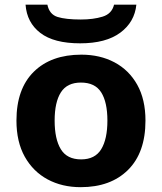

<svg xmlns="http://www.w3.org/2000/svg" viewBox="-20 -773 679 803"><path d="M588.4 -268.6Q588.4 -134.8 515.6 -62.5Q442.9 9.8 317.4 9.8Q239.7 9.8 179.2 -22.7Q118.7 -55.2 83.7 -117.4Q48.8 -179.7 48.8 -268.6Q48.8 -401.4 121.3 -472.9Q193.8 -544.4 320.3 -544.4Q398.4 -544.4 459 -512.2Q519.5 -480 554 -418.5Q588.4 -356.9 588.4 -268.6ZM208.5 -268.6Q208.5 -191.4 234.4 -148.9Q260.3 -106.4 319.3 -106.4Q377.4 -106.4 403.3 -148.9Q429.2 -191.4 429.2 -268.6Q429.2 -345.7 403.3 -386.7Q377.4 -427.7 318.4 -427.7Q260.7 -427.7 234.6 -386.7Q208.5 -345.7 208.5 -268.6ZM457 -753.4H550.3Q543 -680.7 482.9 -636.2Q422.9 -591.8 315.4 -591.8Q205.1 -591.8 148.7 -635.3Q92.3 -678.7 86.9 -753.4H178.2Q186.5 -712.9 220.7 -702.1Q254.9 -691.4 317.9 -691.4Q370.6 -691.4 409.2 -703.4Q447.8 -715.3 457 -753.4Z"/></svg>

Font: Lunasima
Style: Bold
Weight: 700
Designer: The DocRepair Project, Monotype Design Team
Foundry: Google
Version: Version 2.009